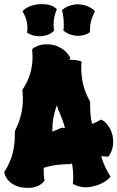

<svg xmlns="http://www.w3.org/2000/svg" viewBox="-24 -913 569 931"><path d="M522 -254.9Q524.9 -238.8 524.9 -225.1Q524.9 -210 522 -198Q519 -186 515.4 -177.5Q511.7 -168.9 508.5 -163.8Q505.4 -158.7 504.9 -158.2L501 -152.8L494.1 -153.8Q487.3 -154.8 480.5 -154.8Q473.6 -154.8 466.8 -154.8Q473.6 -130.9 483.9 -108.4Q494.1 -85.9 506.8 -64.9L512.2 -57.1L505.9 -49.8Q505.4 -49.3 500.7 -44.7Q496.1 -40 486.8 -33.9Q477.5 -27.8 463.1 -21Q448.7 -14.2 429.2 -9.8Q419.9 -7.3 410.9 -6.1Q401.9 -4.9 393.1 -4.9Q380.4 -4.9 369.9 -6.8Q359.4 -8.8 352.1 -11.5Q344.7 -14.2 340.6 -16.1Q336.4 -18.1 335.9 -18.1L329.1 -22L330.1 -29.8Q330.1 -36.1 330.6 -42Q331.1 -47.9 331.1 -54.2Q331.1 -87.9 325.2 -121.1Q323.2 -119.1 321.8 -119.1L314.9 -117.2Q284.2 -117.2 252 -113.3Q219.7 -109.4 188 -99.1V-84Q188 -63 190.9 -42L191.9 -37.1L189 -33.2Q188.5 -32.7 184.1 -27.8Q179.7 -22.9 170.4 -17.1Q161.1 -11.2 147 -6.6Q132.8 -2 112.8 -2Q73.7 -2 51 -13.2Q28.3 -24.4 16.1 -38.6Q2 -54.7 -2.9 -75.2L-3.9 -79.1L-1 -83Q23.9 -121.1 35.9 -164.3Q47.9 -207.5 47.9 -257.8V-274.9L49.8 -280.8Q68.8 -318.8 77.9 -356.7Q86.9 -394.5 86.9 -433.1Q86.9 -442.9 86.4 -452.6Q85.9 -462.4 85 -472.2L84 -477.1L86.9 -481Q133.8 -552.7 133.8 -636.2Q133.8 -643.6 133.3 -651.6Q132.8 -659.7 131.8 -668V-673.8L136.2 -678.2Q136.7 -678.7 141.4 -681.9Q146 -685.1 154.3 -688.7Q162.6 -692.4 174.6 -695.3Q186.5 -698.2 202.1 -698.2Q232.4 -698.2 253.7 -689Q274.9 -679.7 288.1 -668.5Q301.3 -657.2 307.4 -647.9Q313.5 -638.7 314 -638.2L316.9 -631.8L314 -626Q312 -624 312 -623H318.8Q340.3 -623 352.8 -620.1Q365.2 -617.2 366.2 -617.2L372.1 -612.8L371.1 -606Q370.1 -600.1 370.1 -594.5Q370.1 -588.9 370.1 -583Q370.1 -496.1 411.1 -423.8L413.1 -418V-404.8Q413.1 -379.4 415 -356.2Q417 -333 422.9 -312Q432.6 -315.9 441.9 -320.3Q451.2 -324.7 460 -330.1L464.8 -333L471.2 -331.1Q471.7 -330.6 477.8 -326.7Q483.9 -322.8 491.9 -314Q500 -305.2 508.5 -290.8Q517.1 -276.4 522 -254.9ZM258.8 -379.9 252 -402.8Q240.7 -373.5 235.4 -344.7Q230 -315.9 230 -288.1V-274.9Q251 -282.2 270 -292L277.8 -293.9Q281.2 -293 284.7 -292.5Q288.1 -292 291 -292Q285.6 -313 277.6 -334.7Q269.5 -356.4 258.8 -379.9ZM436 -859.4 433.1 -851.1Q412.1 -809.6 412.1 -772.5V-763.2V-757.3L406.7 -753.4Q384.3 -739.3 355 -739.3Q336.9 -739.3 319.6 -744.9Q302.2 -750.5 288.1 -761.2L283.2 -765.1L284.2 -771.5Q285.2 -778.3 285.2 -784.4Q285.2 -790.5 285.2 -797.4Q285.2 -812.5 283.4 -827.9Q281.7 -843.3 277.8 -858.4L276.9 -865.2L283.2 -869.1Q297.4 -880.4 315.9 -886.2Q334.5 -892.1 353 -892.1Q375 -892.1 394.8 -885Q414.6 -877.9 430.2 -865.2ZM252 -868.2 249 -861.3Q242.2 -844.2 239 -827.6Q235.8 -811 235.8 -795.4Q235.8 -788.6 236.1 -782.5Q236.3 -776.4 237.8 -770.5L238.8 -765.1L234.9 -761.2Q223.6 -750 205.8 -743.7Q188 -737.3 167 -737.3Q151.4 -737.3 137 -741Q122.6 -744.6 112.8 -751.5L106.9 -754.4L107.9 -762.2Q108.9 -766.6 108.9 -770.8Q108.9 -774.9 108.9 -779.3Q108.9 -797.4 104.2 -815.2Q99.6 -833 88.9 -851.1L85 -858.4L90.8 -864.3Q106 -877.9 129.4 -885.5Q152.8 -893.1 179.2 -893.1Q201.2 -893.1 218.8 -887.9Q236.3 -882.8 246.1 -873Z"/></svg>

Font: Hanalei Fill
Style: Regular
Weight: 400
Version: Version 1.000